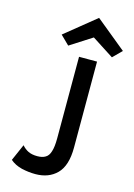

<svg xmlns="http://www.w3.org/2000/svg" viewBox="-145 -1064 800 1148"><g transform="rotate(15 254.5 -490.5)"><path d="M108.4 0Q65.4 -10.7 36.1 -36.1Q50.8 -70.3 81.1 -138.7Q98.6 -118.2 121.1 -107.4Q143.6 -96.7 176.8 -96.7Q208 -96.7 226.6 -108.4Q246.1 -119.1 254.9 -148.4Q264.6 -176.8 264.6 -231.4Q264.6 -399.4 264.6 -735.4Q278.3 -735.4 320.3 -735.4Q334 -735.4 376 -735.4Q376 -601.6 376 -203.1Q376 -90.8 325.2 -40Q275.4 9.8 193.4 9.8Q151.4 9.8 108.4 0ZM129.9 -836.9Q177.7 -876 320.3 -991.2Q367.2 -952.1 508.8 -836.9Q495.1 -823.2 455.1 -783.2Q420.9 -804.7 320.3 -870.1Q286.1 -848.6 184.6 -783.2Q170.9 -796.9 129.9 -836.9Z"/></g></svg>

Font: Alata=Ham
Style: Regular
Weight: 400
Designer: Spyros Zevelakis, Eben Sorkin
Version: Version 1.004